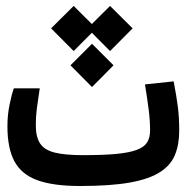

<svg xmlns="http://www.w3.org/2000/svg" viewBox="-20 -621 626 644"><path d="M248.5 2.9Q158.7 2.9 105.2 -16.6Q51.8 -36.1 28.3 -80.1Q4.9 -124 4.9 -197.3Q4.9 -234.9 12 -269.5Q19 -304.2 26.4 -324.7H113.3Q106.9 -281.7 103.5 -256.3Q100.1 -231 100.1 -200.7Q100.1 -162.1 114.3 -140.1Q128.4 -118.2 162.8 -109.4Q197.3 -100.6 258.3 -100.6Q326.2 -100.6 369.9 -104.7Q413.6 -108.9 438.5 -118.2Q463.4 -127.4 473.4 -143.3Q483.4 -159.2 483.4 -183.1Q483.4 -215.8 479 -251Q474.6 -286.1 466.3 -337.9L562.5 -348.1Q571.8 -299.3 576.4 -263.7Q581.1 -228 581.1 -182.1Q581.1 -136.7 567.1 -102.1Q553.2 -67.4 517.1 -43.9Q481 -20.5 416 -8.8Q351.1 2.9 248.5 2.9ZM288.6 -474.1 360.8 -401.9 288.6 -329.1 216.3 -401.9ZM349.1 -601.1 424.8 -525.9 349.1 -449.7 273.4 -525.9ZM227.1 -601.1 302.7 -525.9 227.1 -449.7 151.4 -525.9Z"/></svg>

Font: Cascadia Code
Style: Regular
Weight: 400
Designer: Aaron Bell
Foundry: Saja Typeworks
Version: Version 2404.023